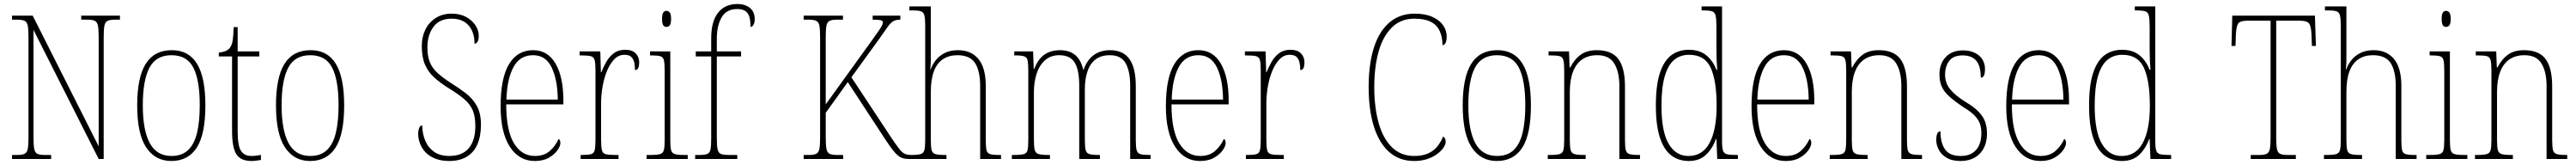

<svg xmlns="http://www.w3.org/2000/svg" viewBox="-20 -792 12845 822"><path d="M40 0V-20H66Q91 -20 103 -26Q115 -32 118.5 -51Q122 -70 122 -108V-606Q122 -645 118.5 -663.5Q115 -682 103 -688Q91 -694 66 -694H40V-714H143L472 -63V-606Q472 -645 468.5 -663.5Q465 -682 453 -688Q441 -694 416 -694H385V-714H578V-694H553Q528 -694 516 -688Q504 -682 500.5 -663.5Q497 -645 497 -606V0H472L147 -643V-108Q147 -70 150.5 -51Q154 -32 166 -26Q178 -20 203 -20H235V0Z M834 10Q754 10 709 -57.5Q664 -125 664 -267Q664 -406 706.5 -474Q749 -542 837 -542Q921 -542 962.5 -474Q1004 -406 1004 -267Q1004 -123 961 -56.5Q918 10 834 10ZM835 -15Q887 -15 918 -44.5Q949 -74 962.5 -130.5Q976 -187 976 -267Q976 -393 944 -455Q912 -517 835 -517Q758 -517 725 -454.5Q692 -392 692 -267Q692 -144 726.5 -79.5Q761 -15 835 -15Z M1234 10Q1181 10 1159 -23Q1137 -56 1137 -141V-511H1071V-530Q1091 -532 1104 -537.5Q1117 -543 1125 -552Q1137 -567 1140.5 -592.5Q1144 -618 1145 -657H1165V-536H1273V-511H1165V-138Q1165 -66 1181.5 -40.5Q1198 -15 1233 -15Q1246 -15 1256.5 -16.5Q1267 -18 1281 -20V5Q1268 7 1256 8.5Q1244 10 1234 10Z M1526 10Q1446 10 1401 -57.5Q1356 -125 1356 -267Q1356 -406 1398.5 -474Q1441 -542 1529 -542Q1613 -542 1654.5 -474Q1696 -406 1696 -267Q1696 -123 1653 -56.5Q1610 10 1526 10ZM1527 -15Q1579 -15 1610 -44.5Q1641 -74 1654.5 -130.5Q1668 -187 1668 -267Q1668 -393 1636 -455Q1604 -517 1527 -517Q1450 -517 1417 -454.5Q1384 -392 1384 -267Q1384 -144 1418.5 -79.5Q1453 -15 1527 -15Z M2220 10Q2179 10 2149.5 -2Q2120 -14 2101.5 -33.5Q2083 -53 2074 -77.5Q2065 -102 2065 -125Q2065 -134 2067 -144Q2069 -154 2073 -160.5Q2077 -167 2085 -167Q2086 -124 2101 -89.5Q2116 -55 2145.5 -35Q2175 -15 2220 -15Q2285 -15 2317.5 -54Q2350 -93 2350 -164Q2350 -213 2336.5 -243.5Q2323 -274 2293 -299.5Q2263 -325 2215 -354Q2175 -379 2145 -406Q2115 -433 2099 -470Q2083 -507 2083 -563Q2083 -608 2100.5 -644Q2118 -680 2152 -702Q2186 -724 2232 -724Q2274 -724 2304 -707.5Q2334 -691 2350.5 -666Q2367 -641 2367 -614Q2367 -593 2360.5 -583.5Q2354 -574 2346 -574Q2346 -613 2332.5 -641Q2319 -669 2294 -684Q2269 -699 2232 -699Q2171 -699 2141 -658Q2111 -617 2111 -556Q2111 -510 2124 -480Q2137 -450 2163.5 -426.5Q2190 -403 2229 -378Q2269 -353 2302.5 -327.5Q2336 -302 2357 -265Q2378 -228 2378 -171Q2378 -114 2360.5 -73.5Q2343 -33 2307.5 -11.5Q2272 10 2220 10Z M2646 10Q2568 10 2522 -61Q2476 -132 2476 -262Q2476 -403 2518 -472.5Q2560 -542 2638 -542Q2711 -542 2750 -475Q2789 -408 2789 -291V-272H2504Q2504 -142 2542.5 -78.5Q2581 -15 2647 -15Q2694 -15 2722.5 -41Q2751 -67 2765 -100Q2769 -98 2771.5 -93Q2774 -88 2774 -79Q2774 -64 2759 -43Q2744 -22 2716 -6Q2688 10 2646 10ZM2761 -296Q2760 -395 2730.5 -456Q2701 -517 2638 -517Q2572 -517 2540 -457.5Q2508 -398 2505 -296Z M2875 0V-20H2882Q2913 -20 2927 -24Q2941 -28 2945 -44Q2949 -60 2949 -97V-441Q2949 -476 2945 -492Q2941 -508 2926 -512Q2911 -516 2877 -516H2870V-536H2973L2976 -432H2978Q2988 -457 3002.5 -483Q3017 -509 3040 -526.5Q3063 -544 3097 -544Q3132 -544 3149.5 -526Q3167 -508 3167 -481Q3167 -465 3162.5 -454Q3158 -443 3146 -443Q3146 -465 3142 -482Q3138 -499 3127 -509Q3116 -519 3093 -519Q3065 -519 3043.5 -497.5Q3022 -476 3007 -440Q2992 -404 2984.5 -361.5Q2977 -319 2977 -277V-97Q2977 -60 2981 -44Q2985 -28 3000 -24Q3015 -20 3046 -20H3064V0Z M3204 0V-20H3224Q3257 -20 3271.5 -24.5Q3286 -29 3290 -44.5Q3294 -60 3294 -95V-437Q3294 -474 3290.5 -490.5Q3287 -507 3273.5 -511.5Q3260 -516 3230 -516H3221V-536H3322V-95Q3322 -60 3326 -44.5Q3330 -29 3344.5 -24.5Q3359 -20 3391 -20H3409V0ZM3303 -658Q3293 -658 3287 -666Q3281 -674 3281 -698Q3281 -721 3287 -729.5Q3293 -738 3303 -738Q3313 -738 3319.5 -729.5Q3326 -721 3326 -698Q3326 -674 3319.5 -666Q3313 -658 3303 -658Z M3446 0V-20H3467Q3494 -20 3506.5 -25Q3519 -30 3522.5 -47.5Q3526 -65 3526 -102V-511H3449V-536H3526V-601Q3526 -686 3560.5 -729Q3595 -772 3656 -772Q3683 -772 3702.5 -763Q3722 -754 3732.5 -737.5Q3743 -721 3743 -697Q3743 -685 3740 -676Q3737 -667 3732.5 -662.5Q3728 -658 3722 -658Q3722 -686 3717 -705.5Q3712 -725 3697.5 -736Q3683 -747 3656 -747Q3602 -747 3578 -705.5Q3554 -664 3554 -600V-536H3675V-511H3554V-102Q3554 -65 3558 -47.5Q3562 -30 3574.5 -25Q3587 -20 3614 -20H3656V0Z M3987 0V-20H4013Q4038 -20 4050 -26Q4062 -32 4065.5 -51Q4069 -70 4069 -108V-607Q4069 -645 4065.5 -663.5Q4062 -682 4050 -688Q4038 -694 4013 -694H3987V-714H4183V-694H4153Q4128 -694 4116 -688Q4104 -682 4100.5 -663.5Q4097 -645 4097 -607V-272L4326 -589Q4348 -620 4360 -637Q4372 -654 4377 -664Q4382 -674 4382 -680Q4382 -689 4370.5 -691.5Q4359 -694 4331 -694V-714H4469V-694Q4446 -694 4432.5 -685.5Q4419 -677 4404 -655.5Q4389 -634 4360 -593L4225 -407L4424 -106Q4447 -72 4461 -53.5Q4475 -35 4487 -28Q4499 -21 4513 -21H4517V0H4511Q4495 0 4482.5 -3.5Q4470 -7 4458 -16.5Q4446 -26 4431.5 -44.5Q4417 -63 4397 -93L4207 -383L4097 -230V-111Q4097 -71 4100.5 -51.5Q4104 -32 4116 -26Q4128 -20 4153 -20H4184V0Z M4509 0V-20H4523Q4556 -20 4570.5 -24.5Q4585 -29 4589 -44.5Q4593 -60 4593 -95V-663Q4593 -698 4589 -714.5Q4585 -731 4572 -735.5Q4559 -740 4533 -740H4514V-760H4621V-491Q4621 -485 4620.5 -477Q4620 -469 4619.5 -461.5Q4619 -454 4618 -446H4620Q4629 -471 4646 -492.5Q4663 -514 4690.5 -528Q4718 -542 4757 -542Q4822 -542 4858.5 -498Q4895 -454 4895 -363V-94Q4895 -60 4898.5 -44.5Q4902 -29 4916 -24.5Q4930 -20 4960 -20H4971V0H4867V-363Q4867 -439 4841.5 -478Q4816 -517 4753 -517Q4712 -517 4682 -497.5Q4652 -478 4636.5 -437.5Q4621 -397 4621 -333V-95Q4621 -60 4625 -44.5Q4629 -29 4643.5 -24.5Q4658 -20 4690 -20H4699V0Z M5025 0V-20H5038Q5071 -20 5085.5 -24.5Q5100 -29 5103.5 -45Q5107 -61 5107 -97V-435Q5107 -472 5104 -489Q5101 -506 5087.5 -511Q5074 -516 5044 -516H5037V-536H5131L5134 -449H5137Q5155 -497 5187 -519.5Q5219 -542 5265 -542Q5299 -542 5322.5 -530Q5346 -518 5360 -496.5Q5374 -475 5381 -445H5383Q5399 -492 5432.5 -517Q5466 -542 5515 -542Q5580 -542 5611.5 -497.5Q5643 -453 5643 -363V-92Q5643 -58 5647.5 -43Q5652 -28 5666.5 -24Q5681 -20 5713 -20H5717V0H5615V-364Q5615 -438 5592 -477.5Q5569 -517 5514 -517Q5468 -517 5440.5 -494.5Q5413 -472 5401 -433.5Q5389 -395 5389 -348V-95Q5389 -60 5393 -44.5Q5397 -29 5411.5 -24.5Q5426 -20 5457 -20H5464V0H5361V-364Q5361 -443 5338.5 -480Q5316 -517 5261 -517Q5218 -517 5189.5 -491Q5161 -465 5148 -423.5Q5135 -382 5135 -333V-97Q5135 -61 5139 -45Q5143 -29 5158.5 -24.5Q5174 -20 5208 -20H5215V0Z M5963 10Q5885 10 5839 -61Q5793 -132 5793 -262Q5793 -403 5835 -472.5Q5877 -542 5955 -542Q6028 -542 6067 -475Q6106 -408 6106 -291V-272H5821Q5821 -142 5859.5 -78.5Q5898 -15 5964 -15Q6011 -15 6039.5 -41Q6068 -67 6082 -100Q6086 -98 6088.5 -93Q6091 -88 6091 -79Q6091 -64 6076 -43Q6061 -22 6033 -6Q6005 10 5963 10ZM6078 -296Q6077 -395 6047.5 -456Q6018 -517 5955 -517Q5889 -517 5857 -457.5Q5825 -398 5822 -296Z M6192 0V-20H6199Q6230 -20 6244 -24Q6258 -28 6262 -44Q6266 -60 6266 -97V-441Q6266 -476 6262 -492Q6258 -508 6243 -512Q6228 -516 6194 -516H6187V-536H6290L6293 -432H6295Q6305 -457 6319.5 -483Q6334 -509 6357 -526.5Q6380 -544 6414 -544Q6449 -544 6466.5 -526Q6484 -508 6484 -481Q6484 -465 6479.5 -454Q6475 -443 6463 -443Q6463 -465 6459 -482Q6455 -499 6444 -509Q6433 -519 6410 -519Q6382 -519 6360.5 -497.5Q6339 -476 6324 -440Q6309 -404 6301.5 -361.5Q6294 -319 6294 -277V-97Q6294 -60 6298 -44Q6302 -28 6317 -24Q6332 -20 6363 -20H6381V0Z M7031 10Q6956 10 6905.5 -35.5Q6855 -81 6829.5 -163.5Q6804 -246 6804 -358Q6804 -472 6830 -554Q6856 -636 6907.5 -680Q6959 -724 7033 -724Q7086 -724 7121.5 -708Q7157 -692 7175 -666.5Q7193 -641 7193 -611Q7193 -590 7187.5 -578.5Q7182 -567 7172 -567Q7172 -608 7158 -638Q7144 -668 7113.5 -683.5Q7083 -699 7031 -699Q6964 -699 6919.5 -655Q6875 -611 6853.5 -534.5Q6832 -458 6832 -358Q6832 -258 6853.5 -180.5Q6875 -103 6919.5 -59Q6964 -15 7031 -15Q7072 -15 7100 -27.5Q7128 -40 7146 -62Q7164 -84 7175 -112Q7182 -108 7185 -101.5Q7188 -95 7188 -85Q7188 -73 7177.5 -57Q7167 -41 7146.5 -25.5Q7126 -10 7097 0Q7068 10 7031 10Z M7443 10Q7363 10 7318 -57.5Q7273 -125 7273 -267Q7273 -406 7315.5 -474Q7358 -542 7446 -542Q7530 -542 7571.5 -474Q7613 -406 7613 -267Q7613 -123 7570 -56.5Q7527 10 7443 10ZM7444 -15Q7496 -15 7527 -44.5Q7558 -74 7571.5 -130.5Q7585 -187 7585 -267Q7585 -393 7553 -455Q7521 -517 7444 -517Q7367 -517 7334 -454.5Q7301 -392 7301 -267Q7301 -144 7335.5 -79.5Q7370 -15 7444 -15Z M7697 0V-20H7709Q7742 -20 7756.5 -24.5Q7771 -29 7775 -44.5Q7779 -60 7779 -95V-441Q7779 -476 7775 -492Q7771 -508 7757 -512Q7743 -516 7712 -516H7701V-536H7803L7806 -456H7809Q7831 -498 7862 -520Q7893 -542 7942 -542Q8016 -542 8049 -498Q8082 -454 8082 -361V-95Q8082 -60 8086 -44.5Q8090 -29 8104.5 -24.5Q8119 -20 8150 -20H8157V0H8054V-364Q8054 -433 8029 -475Q8004 -517 7944 -517Q7900 -517 7869.5 -496.5Q7839 -476 7823 -435Q7807 -394 7807 -333V-95Q7807 -60 7811 -44.5Q7815 -29 7830 -24.5Q7845 -20 7877 -20H7886V0Z M8400 10Q8349 10 8312.5 -18Q8276 -46 8256 -107Q8236 -168 8236 -267Q8236 -367 8256 -428Q8276 -489 8312.5 -516.5Q8349 -544 8400 -544Q8454 -544 8487.5 -516.5Q8521 -489 8538 -444H8542Q8540 -468 8539 -493.5Q8538 -519 8538 -544V-658Q8538 -697 8534 -714Q8530 -731 8516.5 -735.5Q8503 -740 8475 -740H8464V-760H8566V-88Q8566 -57 8570.5 -42.5Q8575 -28 8589.5 -24Q8604 -20 8634 -20H8645V0H8542L8538 -100H8536Q8518 -51 8485.5 -20.5Q8453 10 8400 10ZM8399 -15Q8469 -15 8504 -80.5Q8539 -146 8539 -265Q8539 -389 8509.5 -454Q8480 -519 8402 -519Q8357 -519 8326.5 -493Q8296 -467 8280 -411Q8264 -355 8264 -265Q8264 -135 8300.5 -74.5Q8337 -14 8399 -15Z M8883 10Q8805 10 8759 -61Q8713 -132 8713 -262Q8713 -403 8755 -472.5Q8797 -542 8875 -542Q8948 -542 8987 -475Q9026 -408 9026 -291V-272H8741Q8741 -142 8779.5 -78.5Q8818 -15 8884 -15Q8931 -15 8959.5 -41Q8988 -67 9002 -100Q9006 -98 9008.5 -93Q9011 -88 9011 -79Q9011 -64 8996 -43Q8981 -22 8953 -6Q8925 10 8883 10ZM8998 -296Q8997 -395 8967.5 -456Q8938 -517 8875 -517Q8809 -517 8777 -457.5Q8745 -398 8742 -296Z M9103 0V-20H9115Q9148 -20 9162.5 -24.5Q9177 -29 9181 -44.5Q9185 -60 9185 -95V-441Q9185 -476 9181 -492Q9177 -508 9163 -512Q9149 -516 9118 -516H9107V-536H9209L9212 -456H9215Q9237 -498 9268 -520Q9299 -542 9348 -542Q9422 -542 9455 -498Q9488 -454 9488 -361V-95Q9488 -60 9492 -44.5Q9496 -29 9510.5 -24.5Q9525 -20 9556 -20H9563V0H9460V-364Q9460 -433 9435 -475Q9410 -517 9350 -517Q9306 -517 9275.5 -496.5Q9245 -476 9229 -435Q9213 -394 9213 -333V-95Q9213 -60 9217 -44.5Q9221 -29 9236 -24.5Q9251 -20 9283 -20H9292V0Z M9755 10Q9711 10 9684 -7Q9657 -24 9645.5 -48Q9634 -72 9634 -94Q9634 -109 9636.5 -119Q9639 -129 9644 -133.5Q9649 -138 9655 -138Q9655 -80 9678 -47.5Q9701 -15 9756 -15Q9806 -15 9832.5 -45Q9859 -75 9859 -130Q9859 -153 9852.5 -173.5Q9846 -194 9827 -214.5Q9808 -235 9771 -257Q9726 -287 9699 -311.5Q9672 -336 9661 -361.5Q9650 -387 9650 -421Q9650 -475 9681.5 -508Q9713 -541 9767 -541Q9802 -541 9827 -528.5Q9852 -516 9864.5 -495Q9877 -474 9877 -449Q9877 -427 9872 -416Q9867 -405 9856 -405Q9856 -463 9833.5 -489.5Q9811 -516 9766 -516Q9719 -516 9698.5 -488.5Q9678 -461 9678 -420Q9678 -378 9704 -346.5Q9730 -315 9782 -283Q9824 -258 9847 -233.5Q9870 -209 9878.5 -183Q9887 -157 9887 -127Q9887 -64 9851.5 -27Q9816 10 9755 10Z M10153 10Q10075 10 10029 -61Q9983 -132 9983 -262Q9983 -403 10025 -472.5Q10067 -542 10145 -542Q10218 -542 10257 -475Q10296 -408 10296 -291V-272H10011Q10011 -142 10049.5 -78.5Q10088 -15 10154 -15Q10201 -15 10229.5 -41Q10258 -67 10272 -100Q10276 -98 10278.5 -93Q10281 -88 10281 -79Q10281 -64 10266 -43Q10251 -22 10223 -6Q10195 10 10153 10ZM10268 -296Q10267 -395 10237.5 -456Q10208 -517 10145 -517Q10079 -517 10047 -457.5Q10015 -398 10012 -296Z M10560 10Q10509 10 10472.5 -18Q10436 -46 10416 -107Q10396 -168 10396 -267Q10396 -367 10416 -428Q10436 -489 10472.5 -516.5Q10509 -544 10560 -544Q10614 -544 10647.5 -516.5Q10681 -489 10698 -444H10702Q10700 -468 10699 -493.5Q10698 -519 10698 -544V-658Q10698 -697 10694 -714Q10690 -731 10676.5 -735.5Q10663 -740 10635 -740H10624V-760H10726V-88Q10726 -57 10730.5 -42.5Q10735 -28 10749.5 -24Q10764 -20 10794 -20H10805V0H10702L10698 -100H10696Q10678 -51 10645.5 -20.5Q10613 10 10560 10ZM10559 -15Q10629 -15 10664 -80.5Q10699 -146 10699 -265Q10699 -389 10669.5 -454Q10640 -519 10562 -519Q10517 -519 10486.5 -493Q10456 -467 10440 -411Q10424 -355 10424 -265Q10424 -135 10460.5 -74.5Q10497 -14 10559 -15Z M11202 0V-20H11245Q11270 -20 11282 -26Q11294 -32 11297.5 -51Q11301 -70 11301 -108V-689H11188Q11149 -689 11139.5 -675Q11130 -661 11128 -620L11126 -563H11106L11110 -714H11522L11527 -563H11507L11505 -620Q11503 -661 11493 -675Q11483 -689 11444 -689H11329V-108Q11329 -70 11332.5 -51Q11336 -32 11348 -26Q11360 -20 11385 -20H11427V0Z M11567 0V-20H11581Q11614 -20 11628.5 -24.5Q11643 -29 11647 -44.5Q11651 -60 11651 -95V-663Q11651 -698 11647 -714.5Q11643 -731 11630 -735.5Q11617 -740 11591 -740H11572V-760H11679V-491Q11679 -485 11678.5 -477Q11678 -469 11677.5 -461.5Q11677 -454 11676 -446H11678Q11687 -471 11704 -492.5Q11721 -514 11748.5 -528Q11776 -542 11815 -542Q11880 -542 11916.5 -498Q11953 -454 11953 -363V-94Q11953 -60 11956.5 -44.5Q11960 -29 11974 -24.5Q11988 -20 12018 -20H12029V0H11925V-363Q11925 -439 11899.5 -478Q11874 -517 11811 -517Q11770 -517 11740 -497.5Q11710 -478 11694.5 -437.5Q11679 -397 11679 -333V-95Q11679 -60 11683 -44.5Q11687 -29 11701.5 -24.5Q11716 -20 11748 -20H11757V0Z M12077 0V-20H12097Q12130 -20 12144.5 -24.5Q12159 -29 12163 -44.5Q12167 -60 12167 -95V-437Q12167 -474 12163.5 -490.5Q12160 -507 12146.5 -511.5Q12133 -516 12103 -516H12094V-536H12195V-95Q12195 -60 12199 -44.5Q12203 -29 12217.5 -24.5Q12232 -20 12264 -20H12282V0ZM12176 -658Q12166 -658 12160 -666Q12154 -674 12154 -698Q12154 -721 12160 -729.5Q12166 -738 12176 -738Q12186 -738 12192.5 -729.5Q12199 -721 12199 -698Q12199 -674 12192.5 -666Q12186 -658 12176 -658Z M12320 0V-20H12332Q12365 -20 12379.5 -24.5Q12394 -29 12398 -44.5Q12402 -60 12402 -95V-441Q12402 -476 12398 -492Q12394 -508 12380 -512Q12366 -516 12335 -516H12324V-536H12426L12429 -456H12432Q12454 -498 12485 -520Q12516 -542 12565 -542Q12639 -542 12672 -498Q12705 -454 12705 -361V-95Q12705 -60 12709 -44.5Q12713 -29 12727.5 -24.5Q12742 -20 12773 -20H12780V0H12677V-364Q12677 -433 12652 -475Q12627 -517 12567 -517Q12523 -517 12492.5 -496.5Q12462 -476 12446 -435Q12430 -394 12430 -333V-95Q12430 -60 12434 -44.5Q12438 -29 12453 -24.5Q12468 -20 12500 -20H12509V0Z"/></svg>

Font: Noto Serif Khmer Condensed Thin
Style: Regular
Weight: 250
Width: 3
Designer: Danh Hong and the Monotype Design Team
Foundry: Monotype Imaging Inc.
Version: Version 2.004